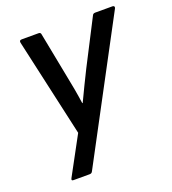

<svg xmlns="http://www.w3.org/2000/svg" viewBox="-125 -584 772 864"><g transform="rotate(-20 260.5 -152.5)"><path d="M80 185Q67 185 74 173L172 -8L67 -477Q64 -490 77 -490H158Q168 -490 169 -480L210 -269Q217 -235 223.5 -199Q230 -163 235 -127H237Q254 -163 271 -198Q288 -233 305 -267L415 -481Q417 -486 420.5 -488Q424 -490 429 -490H512Q517 -490 519.5 -486.5Q522 -483 519 -477L171 176Q167 185 157 185Z"/></g></svg>

Font: Sofia Sans SemiBold
Style: Italic
Weight: 600
Italic angle: -9°
Designer: Botio Nikoltchev, Ani Petrova
Foundry: lettersoup
Version: Version 4.100-B